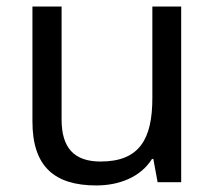

<svg xmlns="http://www.w3.org/2000/svg" viewBox="-20 -556 658 586"><path d="M533 -536H445V-257C445 -132 406 -63 287 -63C206 -63 168 -105 168 -191V-536H79V-185C79 -49 145 10 274 10C343 10 409 -15 444 -71H448L461 0H533Z"/></svg>

Font: Noto Sans Gujarati UI
Style: Regular
Weight: 400
Designer: Jelle Bosma - Monotype Design Team, Universal Thirst
Foundry: Monotype Imaging Inc.
Version: Version 2.106